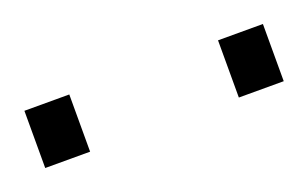

<svg xmlns="http://www.w3.org/2000/svg" viewBox="-29 -780 328 205"><g transform="rotate(-20 135.5 -677.5)"><path d="M0 -645V-710H51V-645ZM220 -645V-710H271V-645Z"/></g></svg>

Font: Saira SemiExpanded ExtraLight
Style: Regular
Weight: 250
Width: 6
Designer: Hector Gatti with collaboration of the Omnibus-Type team
Foundry: Omnibus-Type
Version: Version 1.101